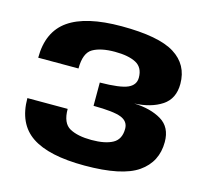

<svg xmlns="http://www.w3.org/2000/svg" viewBox="-100 -794 983 916"><g transform="rotate(15 391.5 -336.0)"><path d="M391.5 7.5Q215 7.5 130.2 -49.5Q45.5 -106.5 45.5 -233H244.5Q244.5 -162.5 284.2 -140.8Q324 -119 392 -119Q459.5 -119 496.8 -139.5Q534 -160 534 -212Q534 -249 496.5 -263.8Q459 -278.5 360 -279V-394Q459.5 -395 496.8 -411.5Q534 -428 534 -464.5Q534 -515 496.5 -534.8Q459 -554.5 392 -554.5Q323 -554.5 283.8 -532Q244.5 -509.5 244.5 -432.5H45.5Q45.5 -561 131 -620.8Q216.5 -680.5 391.5 -680.5Q575.5 -680.5 654.2 -631.2Q733 -582 733 -487Q733 -413.5 679.8 -378.5Q626.5 -343.5 544.5 -340Q626.5 -337 679.8 -305Q733 -273 733 -200Q733 -101.5 654.5 -47Q576 7.5 391.5 7.5Z"/></g></svg>

Font: Anybody Wide
Style: Bold
Weight: 700
Width: 7
Designer: Tyler Finck
Foundry: Etcetera Type Company
Version: Version 1.000; ttfautohint (v1.8)